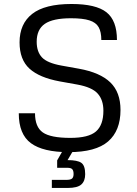

<svg xmlns="http://www.w3.org/2000/svg" viewBox="-20 -741 682 953"><path d="M73.2 -178.7H153.8Q153.8 -110.8 192.4 -83.7Q231 -56.6 329.1 -56.6Q419.9 -56.6 456.5 -88.6Q493.2 -120.6 493.2 -191.4Q493.2 -245.1 464.8 -276.6Q436.5 -308.1 363.8 -321.3L276.9 -336.9Q175.3 -355.5 126.2 -400.4Q77.1 -445.3 77.1 -530.8Q77.1 -623 139.9 -672.1Q202.6 -721.2 335 -721.2Q456.1 -721.2 508.3 -680.2Q560.5 -639.2 560.5 -542.5H482.9Q482.9 -582.5 469.7 -606Q456.5 -629.4 423.8 -639.9Q391.1 -650.4 332.5 -650.4Q242.7 -650.4 202.4 -622.6Q162.1 -594.7 162.1 -533.7Q162.1 -484.4 188.2 -456.3Q214.4 -428.2 285.2 -415.5L372.1 -399.9Q477.1 -380.9 527.6 -332Q578.1 -283.2 578.1 -195.3Q578.1 -92.3 516.8 -39.1Q455.6 14.2 320.8 14.2Q193.8 14.2 133.5 -30.3Q73.2 -74.7 73.2 -178.7ZM402.8 123.5Q402.8 157.7 383.5 174.8Q364.3 191.9 315.9 191.9H237.3V151.9H307.1Q330.6 151.9 337.9 145Q345.2 138.2 345.2 122.6Q345.2 106.9 339.1 99.4Q333 91.8 313.5 91.8H263.7V55.2L294.9 0.5H346.7L315.4 53.7Q364.3 53.7 383.5 67.1Q402.8 80.6 402.8 123.5Z"/></svg>

Font: Metrophobic
Style: Regular
Weight: 400
Designer: Vernon Adams
Foundry: Vernon Adams
Version: Version 3.200; ttfautohint (v1.8.4.7-5d5b);gftools[0.9.23]